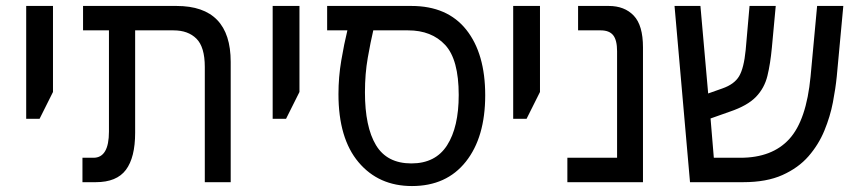

<svg xmlns="http://www.w3.org/2000/svg" viewBox="-20 -612 2877 645"><path d="M68 -213V-592H158V-303L113 -213Z M257 0V-82H294Q346 -82 346 -170V-510H259V-592H573Q755 -592 755 -404V0H668V-387Q668 -454 640 -482Q612 -510 563 -510H434V-166Q434 -83 403 -41.5Q372 0 302 0Z M896 -213V-592H986V-303L941 -213Z M1364 13Q1252 13 1184.5 -67Q1117 -147 1117 -296Q1117 -353 1126.5 -409Q1136 -465 1147 -510H1079V-592H1362Q1483 -592 1546.5 -512Q1610 -432 1610 -292Q1610 -151 1545 -69Q1480 13 1364 13ZM1362 -63Q1443 -63 1482 -124Q1521 -185 1521 -293Q1521 -412 1475.5 -461Q1430 -510 1351 -510H1234Q1225 -472 1215.5 -418Q1206 -364 1206 -302Q1206 -186 1243 -124.5Q1280 -63 1362 -63Z M1704 -213V-592H1794V-303L1749 -213Z M1886 0V-82H2053V-440Q2053 -477 2040 -493.5Q2027 -510 1998 -510H1922V-592H2025Q2078 -592 2109 -559.5Q2140 -527 2140 -453V0Z M2298 0 2246 -592H2333L2359 -298L2407 -315Q2447 -329 2463 -356Q2479 -383 2485 -444L2498 -592H2586L2573 -452Q2568 -398 2558 -357Q2548 -316 2519.5 -286.5Q2491 -257 2432 -237L2367 -214L2378 -82H2467Q2574 -82 2631.5 -145Q2689 -208 2703 -355L2725 -592H2813L2791 -355Q2787 -315 2778 -268Q2769 -221 2749.5 -173.5Q2730 -126 2696 -87Q2662 -48 2608.5 -24Q2555 0 2477 0Z"/></svg>

Font: Noto Sans Hebrew SemiCondensed
Style: Regular
Weight: 400
Width: 4
Designer: Monotype Design Team
Foundry: Monotype Imaging Inc.
Version: Version 2.004; ttfautohint (v1.8.4.7-5d5b)